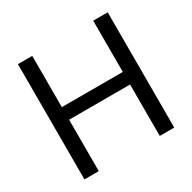

<svg xmlns="http://www.w3.org/2000/svg" viewBox="-157 -863 1020 1020"><g transform="rotate(-30 353.0 -353.5)"><path d="M78.1 -707H166V-392.6H540V-707H628.9V0H540V-315.4H166V0H78.1Z"/></g></svg>

Font: Pretendard GOV
Style: Regular
Weight: 400
Designer: Base glyphs from Inter by Rasmus Andersson; Hangeul glyphs from Noto Sans CJK(Source Han Sans) by Jang Soo-young and Kan
Foundry: Kil Hyung-jin
Version: Version 1.309